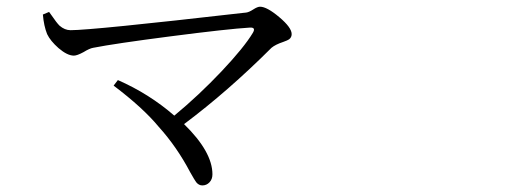

<svg xmlns="http://www.w3.org/2000/svg" viewBox="-20 -608 1540 575"><path d="M585.9 -52.7Q575.2 -52.7 567.4 -62.5Q562.5 -69.3 549.8 -91.8Q509.8 -168 455.1 -228.5Q408.2 -285.2 320.3 -351.6L333 -368.2Q426.8 -327.1 502 -261.7Q576.2 -323.2 643.6 -394.5Q710.9 -465.8 737.3 -509.8Q747.1 -526.4 728.5 -525.4Q663.1 -521.5 489.3 -499Q323.2 -477.5 258.8 -464.8Q248 -462.9 230.5 -452.1Q210.9 -441.4 201.2 -441.4Q181.6 -441.4 155.3 -463.9Q130.9 -485.4 121.1 -505.9Q111.3 -530.3 108.4 -564.5L127 -572.3Q129.9 -568.4 134.8 -561.5Q149.4 -540 158.2 -531.2Q173.8 -517.6 191.4 -517.6Q255.9 -517.6 707 -569.3Q713.9 -570.3 716.8 -570.3Q725.6 -571.3 738.3 -579.6Q751 -587.9 758.8 -587.9Q779.3 -587.9 816.4 -556.6Q853.5 -525.4 853.5 -505.9Q853.5 -496.1 845.7 -490.2Q841.8 -487.3 828.1 -482.4Q804.7 -474.6 793 -464.8Q663.1 -335 531.2 -236.3Q616.2 -153.3 616.2 -85.9Q616.2 -71.3 607.4 -62Q598.6 -52.7 585.9 -52.7Z"/></svg>

Font: Bpmf GenRyu Min R
Style: R
Weight: 400
Foundry: But Ko
Version: Version 1.320